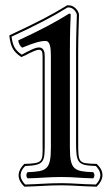

<svg xmlns="http://www.w3.org/2000/svg" viewBox="-20 -661 417 717"><path d="M272 -129V-471C272 -528 275 -591 275 -605C275 -618 259 -641 238 -641H230L229 -640C172 -605 112 -574 17 -530L15 -528V-526C20 -489 27 -470 58 -449L60 -448L62 -449C72 -453 81 -457 89 -462C113 -473 131 -482 137 -468C138 -465 139 -460 139 -450V-129C139 -125 139 -122 139 -118C140 -56 140 -51 72 -49H70L69 -47C47 -25 39 5 70 35L71 36H73C124 35 156 31 209 31C253 31 282 35 339 36H341L342 35C364 13 374 -17 343 -47L342 -49H340C273 -51 272 -51 272 -129ZM264 -129C264 -50 271 -44 338 -41C365 -13 355 10 338 28C280 27 253 23 209 23C156 23 123 27 74 28C48 1 55 -22 74 -41C147 -44 147 -56 147 -129V-450C147 -461 146 -467 144 -471C134 -495 106 -480 80 -467C74 -463 67 -460 61 -457C34 -476 28 -491 23 -524C118 -568 176 -598 232 -633H238C254 -633 267 -614 267 -605C267 -592 264 -528 264 -471ZM241 -109V-471C241 -531 243 -592 244 -605C244 -610 242 -610 238 -610C183 -576 136 -551 48 -510C50 -499 54 -489 63 -483C109 -502 131 -508 150 -508C167 -508 170 -484 170 -450V-109C170 -26 153 -21 83 -18C77 -12 77 -1 83 5C132 4 160 0 209 0C256 0 278 4 328 5C334 -1 334 -12 328 -18C258 -21 241 -26 241 -109Z"/></svg>

Font: Libertinus Serif Initials
Style: Regular
Weight: 400
Designer: Philipp H. Poll, Khaled Hosny
Foundry: Caleb Maclennan
Version: Version 7.050;RELEASE